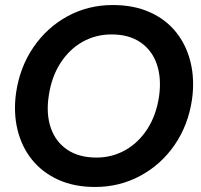

<svg xmlns="http://www.w3.org/2000/svg" viewBox="-20 -732 800 764"><path d="M358 12Q275 12 211.5 -17Q148 -46 107 -97Q66 -148 49.5 -216.5Q33 -285 44 -363Q59 -465 113 -544Q167 -623 249 -667.5Q331 -712 429 -712Q512 -712 576 -683.5Q640 -655 681 -603.5Q722 -552 738.5 -483.5Q755 -415 744 -336Q729 -234 675 -155.5Q621 -77 538.5 -32.5Q456 12 358 12ZM364 -105Q426 -105 478.5 -134.5Q531 -164 566.5 -219Q602 -274 613 -349Q623 -421 604 -476.5Q585 -532 539 -563.5Q493 -595 424 -595Q361 -595 308.5 -565.5Q256 -536 220.5 -481Q185 -426 174 -351Q163 -279 182 -223.5Q201 -168 247.5 -136.5Q294 -105 364 -105Z"/></svg>

Font: Host Grotesk
Style: Bold Italic
Weight: 700
Italic angle: -8°
Designer: Doğukan Karapınar
Foundry: Element Type
Version: Version 1.003; ttfautohint (v1.8.4.7-5d5b)